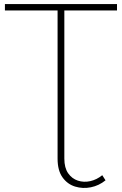

<svg xmlns="http://www.w3.org/2000/svg" viewBox="-20 -720 595 937"><path d="M495 160Q463 186 423.5 194Q384 202 346.5 190.5Q309 179 285 145.5Q261 112 261 54V-669H4V-700H551V-669H294V54Q294 99 312.5 125.5Q331 152 360 161.5Q389 171 420.5 164Q452 157 479 135Z"/></svg>

Font: Montserrat ExtraLight
Style: Regular
Weight: 200
Designer: Julieta Ulanovsky
Foundry: Julieta Ulanovsky
Version: Version 9.000; ttfautohint (v1.8.4.7-5d5b)